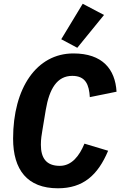

<svg xmlns="http://www.w3.org/2000/svg" viewBox="-20 -996 644 1028"><path d="M290.1 12.1C425.1 12.1 503.9 -57.9 558.9 -188.9L432.2 -226.9C404.8 -160.9 364 -108 300.1 -108C226.9 -108 198.9 -150.9 198.9 -220.9C198.9 -252.8 203.1 -274.9 207 -299L225.1 -408C244 -519.9 285.2 -589.8 366.8 -589.8C438.9 -589.8 457 -541.9 460.9 -475.9L604 -505C596.9 -626.1 528.1 -709.9 372.9 -709.9C176.1 -709.9 50.1 -524.9 50.1 -253.9C50.1 -87 126.1 12.1 290.1 12.1ZM307.9 -785.9 393.8 -740.1 536.9 -915.8 422.9 -975.9Z"/></svg>

Font: Margiela Mono Italic Bold It
Style: Regular
Weight: 700
Designer: Mike Abbink, Paul van der Laan, Pieter van Rosmalen
Foundry: Bold Monday
Version: Version 2.003 2021